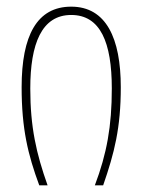

<svg xmlns="http://www.w3.org/2000/svg" viewBox="-20 -557 428 577"><path d="M98 0H123C89 -96 71 -175 71 -291C71 -425 105 -512 194 -512C282 -512 316 -429 316 -291C316 -178 301 -95 265 0H290C324 -98 343 -173 343 -295C343 -442 299 -537 194 -537C91 -537 45 -450 45 -295C45 -170 64 -92 98 0Z"/></svg>

Font: Noto Sans Georgian ExtraCondensed Thin
Style: Regular
Weight: 100
Width: 2
Designer: Monotype Design Team, Akaki Razmadze
Foundry: Google LLC
Version: Version 2.005